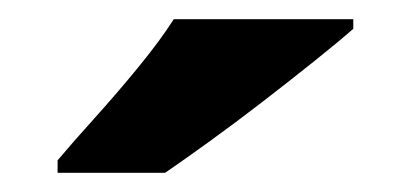

<svg xmlns="http://www.w3.org/2000/svg" viewBox="-20 -786 428 200"><path d="M348 -756Q332 -742 307 -722Q282 -702 253.5 -680Q225 -658 198 -638.5Q171 -619 152 -606H40V-619Q56 -638 79 -663.5Q102 -689 124.5 -716.5Q147 -744 161 -766H348Z"/></svg>

Font: Noto Sans Hebrew ExtraBold
Style: Regular
Weight: 800
Designer: Monotype Design Team
Foundry: Monotype Imaging Inc.
Version: Version 2.003